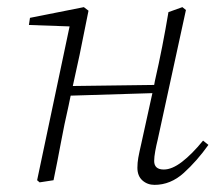

<svg xmlns="http://www.w3.org/2000/svg" viewBox="-20 -505 604 538"><path d="M413 13Q393 13 379 0.5Q365 -12 365 -35Q365 -49 367.5 -63Q370 -77 376 -103L407 -244L178 -237L172 -208Q160 -156 150.5 -104.5Q141 -53 130 0L91 6L84 0L175 -431L61 -435L64 -455L215 -485L228 -475L203 -351L184 -264L412 -267L414 -278Q425 -326 434.5 -374.5Q444 -423 452 -471L491 -485L501 -477L422 -114Q418 -98 415 -81.5Q412 -65 412 -54Q412 -30 439 -30Q462 -30 490 -51.5Q518 -73 549 -111L564 -99Q532 -54 495 -20.5Q458 13 413 13Z"/></svg>

Font: Source Serif Pro Light
Style: Italic
Weight: 300
Italic angle: -12°
Designer: Frank Grießhammer
Foundry: Adobe Systems Incorporated
Version: Version 3.001;hotconv 1.0.111;makeotfexe 2.5.65597